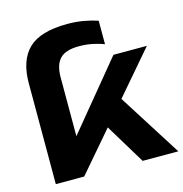

<svg xmlns="http://www.w3.org/2000/svg" viewBox="-114 -889 947 993"><g transform="rotate(-15 359.5 -392.5)"><path d="M230 -138 183 -155 524 -569H703L215 0H63V-540Q63 -663 126.5 -724Q190 -785 335 -785Q381 -785 422.5 -777.5Q464 -770 496 -759V-633Q469 -644 434.5 -651Q400 -658 363 -658Q291 -658 260.5 -626Q230 -594 230 -527ZM359 -279 482 -374 719 0H528Z"/></g></svg>

Font: Unbounded Medium
Style: Regular
Weight: 500
Designer: Luke Prowse, Jean-Baptiste Morizot, Fátima Lázaro, Florian Runge
Foundry: NaN
Version: Version 1.700